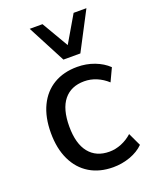

<svg xmlns="http://www.w3.org/2000/svg" viewBox="-142 -828 732 916"><g transform="rotate(-20 224.5 -369.5)"><path d="M273 9Q204 9 153.5 -21.5Q103 -52 75.5 -109.5Q48 -167 48 -246Q48 -326 75.5 -383Q103 -440 153.5 -470Q204 -500 273 -500Q319 -500 360 -484.5Q401 -469 429 -442L398 -376Q373 -399 343 -411.5Q313 -424 281 -424Q214 -424 177.5 -379Q141 -334 141 -245Q141 -158 177.5 -112.5Q214 -67 281 -67Q312 -67 342.5 -79.5Q373 -92 397 -114L428 -48Q401 -21 359.5 -6Q318 9 273 9ZM224 -555 123 -748H188L267 -613L346 -748H411L310 -555Z"/></g></svg>

Font: Nunito Sans 10pt SemiCondensed Medium
Style: Regular
Weight: 500
Width: 4
Designer: Vernon Adams
Foundry: Vernon Adams
Version: Version 3.101;gftools[0.9.27]